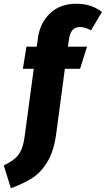

<svg xmlns="http://www.w3.org/2000/svg" viewBox="-101 -781 564 1024"><path d="M266 -566 261 -532H363L326 -414H245L198 -62Q185 28 151 83.5Q117 139 71 168.5Q25 198 -43 223L-81 101Q-29 78 -3.5 45.5Q22 13 31 -57L79 -414H21L40 -532H95L101 -576Q112 -658 165.5 -709.5Q219 -761 307 -761Q349 -761 383.5 -749Q418 -737 443 -717L384 -619Q353 -637 325 -637Q300 -637 285.5 -620.5Q271 -604 266 -566Z"/></svg>

Font: Fira Sans Extra Condensed ExtraBold
Style: Italic
Weight: 800
Width: 3
Italic angle: -8°
Designer: Carrois Corporate & Edenspiekermann AG
Foundry: Carrois Corporate GbR & Edenspiekermann AG
Version: Version 4.203